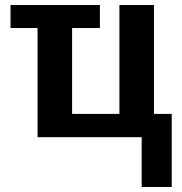

<svg xmlns="http://www.w3.org/2000/svg" viewBox="-20 -548 729 767"><path d="M22 -436V-528H379V-436H268V-93H457V-528H595V-93H666V199H546V0H130V-436Z"/></svg>

Font: Libra Sans
Style: Bold
Weight: 700
Foundry: Context Ltd
Version: Version 1.000